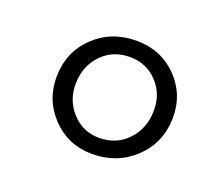

<svg xmlns="http://www.w3.org/2000/svg" viewBox="-66 -872 572 497"><g transform="rotate(20 219.5 -623.5)"><path d="M226.1 -466.3Q160.2 -466.3 115.5 -512.7Q70.8 -559.1 71.8 -624.5Q72.8 -691.9 119.4 -736.6Q166 -781.2 235.4 -781.2Q302.7 -781.2 347.4 -735.6Q392.1 -689.9 391.1 -624.5Q390.1 -556.6 342.8 -511.5Q295.4 -466.3 226.1 -466.3ZM228.5 -511.7Q275.9 -511.7 306.6 -543.7Q337.4 -575.7 338.4 -624.5Q339.4 -671.9 309.1 -703.9Q278.8 -735.8 233.4 -735.8Q186.5 -735.8 156 -704.1Q125.5 -672.4 124.5 -624.5Q123.5 -577.6 153.8 -544.7Q184.1 -511.7 228.5 -511.7Z"/></g></svg>

Font: HaufeMerriweatherSansLt
Style: Italic
Weight: 300
Designer: Eben Sorkin ( eben@eyebytes.com )
Foundry: Eben Sorkin
Version: Version 1.56